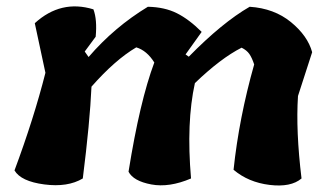

<svg xmlns="http://www.w3.org/2000/svg" viewBox="-20 -576 1028 596"><path d="M573 -22Q505 7 449.5 -3.5Q394 -14 379 -43Q414 -262 459 -382Q436 -419 403 -429Q337 -390 264 -307Q259 -196 237 -22Q190 6 117.5 -3.5Q45 -13 25 -47Q85 -208 121 -350L88 -504Q169 -578 270 -547Q282 -515 277 -462L243 -416L255 -399Q335 -492 439 -555Q491 -554 529 -535Q567 -516 606 -477L556 -407L566 -400Q670 -506 755 -555Q831 -550 883 -507.5Q935 -465 949 -414L905 -278Q898 -170 916 -22Q883 6 817 -2Q751 -10 705 -49Q722 -210 769 -376Q762 -397 754 -408.5Q746 -420 730 -428Q665 -395 585 -318Q558 -196 573 -22Z"/></svg>

Font: Tillana
Style: Bold
Weight: 700
Designer: Lipi Raval (Devanagari, Latin), Jonny Pinhorn (Latin)
Foundry: Indian Type Foundry
Version: Version 2.002;PS 1.0;hotconv 1.0.79;makeotf.lib2.5.61930; tt